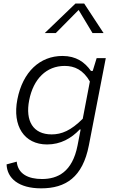

<svg xmlns="http://www.w3.org/2000/svg" viewBox="-20 -818 660 1050"><path d="M75 -274.5C46.5 -129 112.5 -28 237.5 -28C311.5 -28 370 -61.5 416 -110H421L404 -22C375.5 123 295 161 209.5 161C135.5 161 78 134 71.5 66L16 81C18.5 156.5 81.5 212 205 212C339 212 432 151.5 466 -23L558.5 -500H508.5L487 -430H477.5C443.5 -478 396.5 -512 321.5 -512C199 -512 104.5 -426 75 -274.5ZM224.5 -637H285L410 -763.5L486 -637H546.5L440.5 -798.5H392.5ZM139.5 -269.5C162.5 -387.5 234.5 -457.5 333.5 -457.5C388 -457.5 434.5 -436 471.5 -372.5L432.5 -168.5C368 -104 317 -83 262.5 -83C161 -83 117.5 -156.5 139.5 -269.5Z"/></svg>

Font: Monaspace Neon ExtraLight
Style: Italic
Weight: 200
Italic angle: -11°
Designer: Riley Cran & the Lettermatic Team
Foundry: Lettermatic
Version: Version 1.200 (Monaspace Neon)